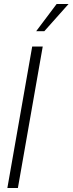

<svg xmlns="http://www.w3.org/2000/svg" viewBox="-20 -946 365 966"><path d="M70 0H17L142 -712H195ZM203 -789H162L265 -926H325Z"/></svg>

Font: Creato Display Light
Style: Italic
Weight: 300
Italic angle: -10°
Version: Version 1.000